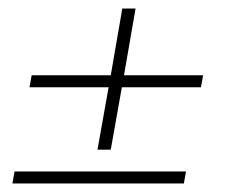

<svg xmlns="http://www.w3.org/2000/svg" viewBox="-20 -502 540 449"><path d="M450 -298H265L239 -152H208L234 -298H49L54 -326H239L266 -482H297L270 -326H455ZM410 -73H9L14 -101H415Z"/></svg>

Font: Spectral ExtraLight
Style: Italic
Weight: 275
Italic angle: -10°
Designer: Jean-Baptiste Levee
Foundry: Production Type
Version: Version 2.001